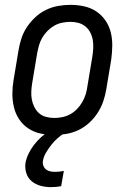

<svg xmlns="http://www.w3.org/2000/svg" viewBox="-20 -548 540 791"><path d="M203 8Q174 8 146.5 2Q119 -4 96.5 -19Q74 -34 59 -56.5Q44 -79 37.5 -106Q31 -133 31 -161.5Q31 -190 36 -219L56 -339Q60 -364 68 -389Q76 -414 91 -436.5Q106 -459 126 -477.5Q146 -496 170 -507.5Q194 -519 219.5 -523.5Q245 -528 270 -528Q299 -528 326.5 -522Q354 -516 376.5 -501Q399 -486 414.5 -463.5Q430 -441 436.5 -414Q443 -387 442.5 -358.5Q442 -330 438 -301L418 -181Q414 -156 405.5 -131Q397 -106 382.5 -83.5Q368 -61 348 -42.5Q328 -24 304 -12.5Q280 -1 254 3.5Q228 8 203 8ZM204 -62Q220 -62 237 -65.5Q254 -69 269.5 -77.5Q285 -86 297.5 -99Q310 -112 319 -127.5Q328 -143 333 -159.5Q338 -176 340 -192L360 -312Q363 -330 364 -347.5Q365 -365 362.5 -381.5Q360 -398 352.5 -413Q345 -428 332.5 -438.5Q320 -449 304 -453.5Q288 -458 270 -458Q254 -458 236.5 -454.5Q219 -451 204 -442.5Q189 -434 176 -421Q163 -408 154 -392.5Q145 -377 140.5 -360.5Q136 -344 133 -328L113 -208Q110 -190 109 -172.5Q108 -155 111 -138.5Q114 -122 121.5 -107Q129 -92 141 -81.5Q153 -71 169.5 -66.5Q186 -62 204 -62ZM190 223Q168 223 147.5 217.5Q127 212 111 199Q95 186 88.5 165.5Q82 145 85 123Q89 103 98 84.5Q107 66 120 49Q133 32 149 17.5Q165 3 183 -8H247L246 0Q230 10 216 22.5Q202 35 190.5 50Q179 65 169.5 81Q160 97 157 114Q155 124 158.5 134Q162 144 169.5 150Q177 156 187 158Q197 160 207 160Q216 160 225 159Q234 158 243 156L232 219Q221 221 211 222Q201 223 190 223Z"/></svg>

Font: Iosevka
Style: Italic
Weight: 400
Italic angle: -9°
Monospace: yes
Designer: Belleve Invis
Foundry: Belleve Invis
Version: Version 32.5.0; ttfautohint (v1.8.4)